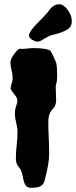

<svg xmlns="http://www.w3.org/2000/svg" viewBox="-20 -875 360 910"><path d="M250 -495.1Q249 -485.8 246.6 -478Q244.1 -470.2 244.1 -459Q244.1 -444.8 245.1 -430.2Q246.1 -415.5 246.1 -402.8Q246.1 -389.6 243.4 -381.3Q240.7 -373 236.6 -366.9Q232.4 -360.8 227.5 -355.5Q222.7 -350.1 218.5 -342.8Q214.4 -335.4 211.7 -324.2Q209 -313 209 -295.9Q209 -261.2 210.9 -224.4Q212.9 -187.5 212.9 -146Q212.9 -132.3 211.7 -120.1Q210.4 -107.9 208.5 -95.9Q206.5 -84 203.9 -72Q201.2 -60.1 198.2 -46.9Q194.8 -31.7 191.9 -20.3Q189 -8.8 182.4 -1Q175.8 6.8 163.3 11Q150.9 15.1 128.9 15.1Q112.8 15.1 105.5 8.1Q98.1 1 94.5 -10.5Q90.8 -22 88.4 -36.4Q85.9 -50.8 80.1 -65.9Q76.2 -74.7 71.8 -79.8Q67.4 -85 63.7 -90.6Q60.1 -96.2 57.6 -104.7Q55.2 -113.3 55.2 -128.9Q55.2 -141.6 56.4 -156.2Q57.6 -170.9 59.1 -186.3Q60.5 -201.7 61.8 -217.5Q63 -233.4 63 -249Q63 -262.7 61 -272.9Q59.1 -283.2 56.9 -292.5Q54.7 -301.8 52.7 -311.8Q50.8 -321.8 50.8 -335.9Q50.8 -349.6 52.5 -357.9Q54.2 -366.2 56.4 -372.6Q58.6 -378.9 60.3 -384.8Q62 -390.6 62 -398.9Q62 -407.7 56.9 -415.8Q51.8 -423.8 45.7 -431.2Q39.6 -438.5 34.7 -445.6Q29.8 -452.6 30.8 -459Q30.8 -462.9 32.2 -468.3Q33.7 -473.6 35.4 -479.7Q37.1 -485.8 38.6 -491.9Q40 -498 40 -503.9Q40 -523.9 34.9 -542.5Q29.8 -561 29.8 -578.1Q29.8 -580.6 29.8 -583Q29.8 -585.4 30.8 -587.9Q31.7 -593.8 37.1 -603.3Q42.5 -612.8 49.3 -621.8Q56.2 -630.9 63 -637.5Q69.8 -644 73.2 -644Q76.2 -644 78.9 -643.6Q81.5 -643.1 84 -643.1Q93.8 -643.1 109.1 -645Q124.5 -647 141.1 -647Q153.3 -647 165.5 -646.2Q177.7 -645.5 188.2 -644Q198.7 -642.6 206.8 -640.1Q214.8 -637.7 219.2 -633.8Q220.7 -632.8 224.9 -624.5Q229 -616.2 233.9 -606.2Q238.8 -596.2 242.4 -587.2Q246.1 -578.1 247.1 -575.2Q248.5 -566.9 249.8 -551.8Q251 -536.6 251 -520Q251 -514.2 250.5 -507.6Q250 -501 250 -495.1ZM317.4 -756.8Q313.5 -745.1 300.8 -736.6Q288.1 -728 273.7 -722.7Q259.3 -717.3 246.8 -714.1Q234.4 -710.9 231 -710Q218.8 -707.5 209 -702.4Q199.2 -697.3 190.4 -691.7Q181.6 -686 173.8 -681.9Q166 -677.7 157.2 -677.7Q151.4 -677.7 144.5 -680.4Q137.7 -683.1 131.6 -687Q125.5 -690.9 121.3 -696Q117.2 -701.2 117.2 -706.1Q117.2 -713.9 123.5 -724.4Q129.9 -734.9 138.7 -745.1Q147.5 -755.4 156 -763.9Q164.6 -772.5 168.9 -776.9Q177.2 -786.1 185.3 -794.2Q193.4 -802.2 199.2 -809.1Q206.1 -816.4 211.7 -824.7Q217.3 -833 224.4 -839.6Q231.4 -846.2 240.5 -850.6Q249.5 -855 263.2 -855Q271 -855 281 -848.1Q291 -841.3 299.8 -829.8Q308.6 -818.4 314.5 -803.7Q320.3 -789.1 320.3 -773.9Q320.3 -764.2 317.4 -756.8Z"/></svg>

Font: Freckle Face
Style: Regular
Weight: 400
Designer: Astigmatic (AOETI)
Foundry: Astigmatic (AOETI)
Version: Version 1.000